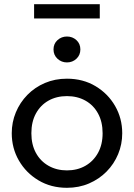

<svg xmlns="http://www.w3.org/2000/svg" viewBox="-20 -880 638 915"><path d="M299 15Q223 15 163.5 -20.5Q104 -56 70 -115Q36 -174 36 -245Q36 -297.5 55.5 -344.5Q75 -391.5 110.5 -427.8Q146 -464 194 -484.5Q242 -505 299 -505Q375.5 -505 435 -469.5Q494.5 -434 528.5 -375Q562.5 -316 562.5 -245Q562.5 -192.5 543 -145.5Q523.5 -98.5 488 -62.5Q452.5 -26.5 404.5 -5.8Q356.5 15 299 15ZM299 -68Q348.5 -68 386.8 -89.8Q425 -111.5 447 -151.2Q469 -191 469 -245Q469 -299.5 447.2 -339.2Q425.5 -379 387 -400.5Q348.5 -422 299 -422Q249.5 -422 211.2 -400.5Q173 -379 151.2 -339.2Q129.5 -299.5 129.5 -245Q129.5 -191 151.2 -151.2Q173 -111.5 211.5 -89.8Q250 -68 299 -68ZM299 -582.5Q273 -582.5 254 -600Q235 -617.5 235 -644.5Q235 -671.5 254 -688.8Q273 -706 299 -706Q325.5 -706 344.2 -688.8Q363 -671.5 363 -644.5Q363 -617.5 344.2 -600Q325.5 -582.5 299 -582.5ZM142.5 -792V-860H455.5V-792Z"/></svg>

Font: Geologica Thin Roman Light
Style: Regular
Weight: 300
Version: Version 1.010;gftools[0.9.28]